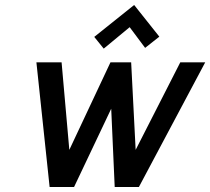

<svg xmlns="http://www.w3.org/2000/svg" viewBox="-20 -750 843 770"><path d="M619 -603 518 -730 358 -602 396 -555 500 -641 562 -558ZM506 -500H423L258 -149L227 -500H126L179 0H277L426 -314L440 0H537L803 -500H703L524 -149Z"/></svg>

Font: Advent Pro SemiBold
Style: Italic
Weight: 600
Italic angle: -12°
Version: Version 3.000